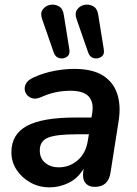

<svg xmlns="http://www.w3.org/2000/svg" viewBox="-20 -795 587 825"><path d="M193 10Q148 10 111 -10.5Q74 -31 51.5 -65Q29 -99 29 -141Q29 -218 95.5 -254Q162 -290 304 -290H373L376 -308Q384 -355 361.5 -380Q339 -405 283 -405Q250 -405 219 -398.5Q188 -392 155 -377Q132 -367 114.5 -374Q97 -381 89.5 -397.5Q82 -414 90 -432.5Q98 -451 126 -463Q168 -482 213.5 -490.5Q259 -499 299 -499Q378 -499 423 -470Q468 -441 484 -391Q500 -341 490 -277L455 -54Q446 8 387 8Q360 8 346.5 -9.5Q333 -27 338 -61L340 -71Q315 -29 275.5 -9.5Q236 10 193 10ZM232 -76Q279 -76 314 -106.5Q349 -137 357 -189L362 -218H310Q222 -218 186.5 -203.5Q151 -189 151 -149Q151 -114 174.5 -95Q198 -76 232 -76ZM359 -569 309 -713Q300 -738 311.5 -754Q323 -770 342.5 -774Q362 -778 380 -768.5Q398 -759 402 -732L426 -583Q430 -561 415.5 -551Q401 -541 383.5 -545Q366 -549 359 -569ZM211 -569 161 -713Q152 -738 163.5 -754Q175 -770 194.5 -774Q214 -778 232 -768.5Q250 -759 254 -732L278 -583Q282 -561 267.5 -551Q253 -541 235.5 -545Q218 -549 211 -569Z"/></svg>

Font: Nunito
Style: Bold Italic
Weight: 700
Italic angle: -9°
Designer: Vernon Adams
Foundry: Vernon Adams
Version: Version 3.601; ttfautohint (v1.8.2.53-6de2)